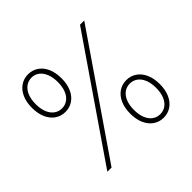

<svg xmlns="http://www.w3.org/2000/svg" viewBox="-175 -904 1101 1101"><g transform="rotate(-45 375.0 -353.5)"><path d="M67.4 -564.5Q67.4 -610.8 82.8 -645.3Q98.1 -679.7 125.5 -698.2Q152.8 -716.8 187.5 -716.8Q222.7 -716.8 250 -698.2Q277.3 -679.7 292.5 -645.3Q307.6 -610.8 307.6 -564.5Q307.6 -518.1 292.2 -483.6Q276.9 -449.2 249.5 -430.7Q222.2 -412.1 187.5 -412.1Q152.8 -412.1 125.5 -430.7Q98.1 -449.2 82.8 -483.6Q67.4 -518.1 67.4 -564.5ZM277.3 -564.5Q277.3 -603 265.9 -631.3Q254.4 -659.7 234.1 -674.6Q213.9 -689.5 187.5 -689.5Q161.6 -689 141.1 -674.1Q120.6 -659.2 109.1 -631.1Q97.7 -603 97.7 -564.5Q97.7 -525.9 109.1 -497.8Q120.6 -469.7 141.1 -455.1Q161.6 -440.4 187.5 -440.4Q213.4 -440.4 233.9 -455.1Q254.4 -469.7 265.9 -497.8Q277.3 -525.9 277.3 -564.5ZM442.4 -142.6Q442.4 -189 457.8 -223.4Q473.1 -257.8 500.5 -276.4Q527.8 -294.9 562.5 -294.9Q597.2 -294.9 624.5 -276.4Q651.9 -257.8 667.2 -223.4Q682.6 -189 682.6 -142.6Q682.6 -96.2 667.2 -61.8Q651.9 -27.3 624.5 -8.8Q597.2 9.8 562.5 9.8Q527.8 9.8 500.5 -8.8Q473.1 -27.3 457.8 -61.8Q442.4 -96.2 442.4 -142.6ZM652.3 -142.6Q652.3 -181.2 640.9 -209.2Q629.4 -237.3 608.9 -252Q588.4 -266.6 562.5 -266.6Q536.6 -266.6 516.1 -252Q495.6 -237.3 484.1 -209.2Q472.7 -181.2 472.7 -142.6Q472.7 -104 484.1 -75.9Q495.6 -47.9 516.1 -33.2Q536.6 -18.6 562.5 -18.6Q588.4 -18.6 608.9 -33.2Q629.4 -47.9 640.9 -75.9Q652.3 -104 652.3 -142.6ZM599.6 -707H633.8L148.4 0H114.3Z"/></g></svg>

Font: Pretendard JP Thin
Style: Regular
Weight: 100
Designer: Base glyphs from Inter by Rasmus Andersson; Hangeul glyphs from Noto Sans CJK(Source Han Sans) by Jang Soo-young and Kan
Foundry: Kil Hyung-jin
Version: Version 1.309